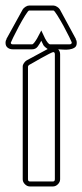

<svg xmlns="http://www.w3.org/2000/svg" viewBox="-40 -673 297 693"><path d="M234 -532H233Q237 -527 237 -518Q237 -506 229 -501Q221 -496 210 -494.5Q199 -493 187.5 -494Q176 -495 170 -495Q177 -488 177 -477V-26Q177 -16 169 -8Q161 0 151 0H68Q58 0 50 -8Q42 -16 42 -26V-433Q42 -439 46.5 -445.5Q51 -452 56 -455L132 -496Q121 -504 119 -507Q117 -509 115.5 -512.5Q114 -516 109 -526Q104 -516 96.5 -505.5Q89 -495 76 -495H6Q-5 -495 -12.5 -501Q-20 -507 -20 -518Q-20 -527 -16 -532H-17L42 -639Q45 -644 52 -648.5Q59 -653 65 -653H153Q159 -653 166 -648.5Q173 -644 176 -639ZM158 -477Q158 -485 152 -485Q150 -485 137 -478.5Q124 -472 109 -463.5Q94 -455 81 -447.5Q68 -440 64 -438L61 -433V-26Q61 -18 68 -18H151Q158 -18 158 -26ZM153 -635H65Q62 -635 51 -617.5Q40 -600 28.5 -578.5Q17 -557 8 -538.5Q-1 -520 -1 -519Q-1 -513 6 -513H76Q79 -513 84 -519.5Q89 -526 94 -534.5Q99 -543 103 -551.5Q107 -560 109 -563Q111 -560 114.5 -551.5Q118 -543 122.5 -534.5Q127 -526 132 -519.5Q137 -513 141 -513H211Q219 -513 219 -520Q219 -521 210 -539.5Q201 -558 189.5 -579Q178 -600 167 -617.5Q156 -635 153 -635Z"/></svg>

Font: RonaldsonGothicLicht
Style: Regular
Weight: 400
Designer: Mr. Robertson for MacKellar, Smiths & Jordan Co. Philadelphia
Foundry: CAT-Fonts Peter Wiegel
Version: 1.000